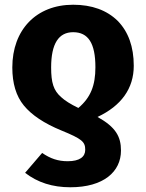

<svg xmlns="http://www.w3.org/2000/svg" viewBox="-20 -568 617 811"><path d="M392 -74C492 -121 545 -194 545 -290C545 -371 522 -434 477 -480C431 -525 368 -548 289 -548C133 -548 32 -442 32 -283C32 -216 48 -162 81 -122C114 -82 166 -47 239 -17C327 19 340 31 340 65C340 94 317 113 266 113C225 113 193 102 158 78L86 162C139 203 202 223 277 223C418 223 491 157 491 68C491 9 469 -31 392 -74ZM196 -283C196 -384 228 -432 289 -432C353 -432 383 -385 383 -284C383 -207 363 -156 311 -112C278 -128 254 -143 238 -158C206 -186 196 -219 196 -283Z"/></svg>

Font: Fira Sans
Style: Bold
Weight: 700
Designer: Carrois Corporate & Edenspiekermann AG
Foundry: Carrois Corporate GbR & Edenspiekermann AG
Version: Version 4.203